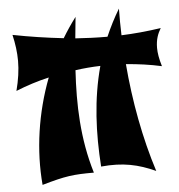

<svg xmlns="http://www.w3.org/2000/svg" viewBox="-52 -721 760 817"><g transform="rotate(-5 328.0 -312.5)"><path d="M319 14C274 -134 270 -281 279 -427C315 -432 351 -435 386 -436C348 -297 342 -152 352 -9C446 -18 511 -3 584 30C538 -113 508 -275 495 -434C547 -430 598 -423 647 -412C637 -445 633 -470 633 -491C633 -528 643 -552 656 -574C595 -565 540 -560 487 -558C486 -596 485 -634 486 -672C463 -634 444 -596 427 -557H425C380 -557 335 -559 290 -562L299 -653C278 -625 259 -597 241 -567C169 -575 96 -586 25 -600C34 -562 39 -524 39 -488C39 -449 33 -407 21 -361C68 -380 115 -395 163 -406C107 -259 84 -101 97 47C198 18 230 14 319 14Z"/></g></svg>

Font: Shojumaru
Style: Regular
Weight: 400
Designer: Astigmatic (AOETI)
Foundry: Astigmatic (AOETI)
Version: Version 1.000